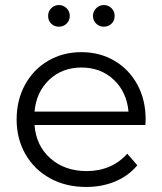

<svg xmlns="http://www.w3.org/2000/svg" viewBox="-20 -737 644 762"><path d="M557 -241H117Q123 -159 180 -108.5Q237 -58 324 -58Q373 -58 414 -75.5Q455 -93 485 -127L525 -81Q490 -39 437.5 -17Q385 5 322 5Q241 5 178.5 -29.5Q116 -64 81 -125Q46 -186 46 -263Q46 -340 79.5 -401Q113 -462 171.5 -496Q230 -530 303 -530Q376 -530 434 -496Q492 -462 525 -401.5Q558 -341 558 -263ZM117 -294H490Q483 -372 431.5 -420.5Q380 -469 303 -469Q227 -469 175.5 -420.5Q124 -372 117 -294ZM171 -674Q171 -692 183.5 -704.5Q196 -717 214 -717Q231 -717 244 -704.5Q257 -692 257 -674Q257 -656 244.5 -643.5Q232 -631 214 -631Q196 -631 183.5 -643Q171 -655 171 -674ZM349 -674Q349 -692 362 -704.5Q375 -717 392 -717Q410 -717 422.5 -704.5Q435 -692 435 -674Q435 -655 422.5 -643Q410 -631 392 -631Q374 -631 361.5 -643.5Q349 -656 349 -674Z"/></svg>

Font: Idrija
Style: Regular
Weight: 400
Designer: Julieta Ulanovsky
Foundry: Julieta Ulanovsky
Version: Version 7.200